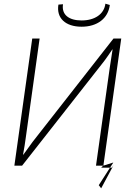

<svg xmlns="http://www.w3.org/2000/svg" viewBox="-20 -899 721 1042"><path d="M423 -754C508 -754 567 -799 576 -872L552 -879C545 -822 494 -788 423 -788C354 -788 313 -819 322 -876L297 -874C285 -801 335 -754 423 -754ZM638 -690H596L157 -129C142 -109 122 -81 107 -60L105 -59C112 -94 116 -126 121 -160L195 -690H155L58 0H100L545 -567C560 -586 575 -610 589 -630L591 -631L576 -534L501 0H541ZM541 0H540L529 11H577L595 -17ZM577 11 516 106 529 123 596 -2 587 11Z"/></svg>

Font: Exo 2 Extra Light
Style: Italic
Weight: 250
Italic angle: -8°
Designer: Natanael Gama
Version: Version 1.001;PS 001.001;hotconv 1.0.88;makeotf.lib2.5.64775